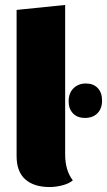

<svg xmlns="http://www.w3.org/2000/svg" viewBox="-20 -740 432 775"><path d="M274 -12Q259 1 232 8Q205 15 181 15Q117 15 82 -16Q47 -47 47 -110V-700L243 -720V-117Q243 -52 274 -12ZM392 -334Q392 -302 373.5 -283Q355 -264 323 -264Q292 -264 274.5 -282.5Q257 -301 257 -331Q257 -364 276.5 -383.5Q296 -403 327 -403Q357 -403 374.5 -384.5Q392 -366 392 -334Z"/></svg>

Font: Sansita ExtraBold
Style: Regular
Weight: 800
Designer: Pablo Cosgaya
Foundry: Omnibus-Type
Version: Version 1.006